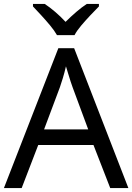

<svg xmlns="http://www.w3.org/2000/svg" viewBox="-20 -964 679 984"><path d="M545 0 459 -221H176L91 0H0L279 -717H360L638 0ZM432 -301 352 -517Q349 -525 342 -546Q335 -567 328.5 -589.5Q322 -612 318 -624Q311 -593 302 -563.5Q293 -534 287 -517L206 -301ZM272 -784Q259 -807 237 -833.5Q215 -860 191 -886Q167 -912 149 -931V-944H209Q235 -927 263 -903Q291 -879 316 -852Q343 -879 371 -903Q399 -927 425 -944H487V-931Q468 -912 443.5 -886Q419 -860 396.5 -833.5Q374 -807 362 -784Z"/></svg>

Font: Noto Sans IKEA
Style: Regular
Weight: 400
Designer: Monotype Design Team
Foundry: Monotype Imaging Inc.
Version: Version 2.001